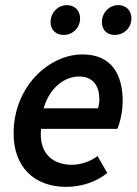

<svg xmlns="http://www.w3.org/2000/svg" viewBox="-20 -716 532 748"><path d="M238 12C302 12 358 -10 398 -42L360 -108C334 -88 296 -74 260 -74C188 -74 130 -116 140 -214H437C445 -230 458 -278 458 -322C458 -424 416 -504 301 -504C172 -504 33 -380 33 -196C33 -65 114 12 238 12ZM150 -294C172 -372 230 -418 288 -418C347 -418 367 -376 367 -329C367 -316 365 -305 362 -294ZM228 -580C264 -580 292 -608 292 -644C292 -676 270 -696 241 -696C205 -696 177 -666 177 -630C177 -598 199 -580 228 -580ZM427 -580C463 -580 492 -608 492 -644C492 -676 470 -696 441 -696C405 -696 377 -666 377 -630C377 -598 398 -580 427 -580Z"/></svg>

Font: Source Sans Pro Semibold
Style: Italic
Weight: 600
Italic angle: -11°
Designer: Paul D. Hunt
Foundry: Adobe Systems Incorporated
Version: Version 3.006;hotconv 1.0.111;makeotfexe 2.5.65597